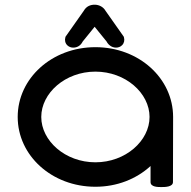

<svg xmlns="http://www.w3.org/2000/svg" viewBox="-20 -783 800 805"><path d="M380 -585.2C197.5 -585.2 54.2 -454.6 54.2 -292.6C54.2 -130.6 197.5 0 380 0C470.4 0 551.4 -32.3 611.2 -86.9L611.2 -19.5C611.2 1.5 642.8 1.3 656.4 1.3C671.1 1.3 705.2 1.2 705.2 -19.8L705.8 -292.6C705.8 -454.6 562.5 -585.2 380 -585.2ZM607 -292.6C607 -192.7 506.6 -102.5 380 -102.5C253.4 -102.5 153 -192.7 153 -292.6C153 -392.5 253.4 -482.7 380 -482.7C506.6 -482.7 607 -392.5 607 -292.6ZM257.1 -632.4 254.9 -629.4 253.9 -625.8C250.8 -614.9 252.8 -601.9 262.6 -592.7C269.3 -586.4 278.3 -583.3 287.1 -583.3C305.1 -583.3 319.2 -593.4 326.6 -608.7L376.8 -670.7L427.1 -608.7C432.6 -597.4 446.6 -583.3 466.6 -583.3C475.9 -583.3 485.3 -586.7 492.1 -593.7C501 -602.8 502.8 -615.3 499.8 -625.8L498.8 -629.4L496.6 -632.4C496.6 -632.4 432 -724.2 422.4 -737.8C413.8 -753.1 396.4 -763.3 376.8 -763.3C359.2 -763.3 342 -756.8 331.3 -737.8C324.7 -728.6 257.1 -632.4 257.1 -632.4Z"/></svg>

Font: Hi.
Style: Black
Weight: 400
Designer: Mew Too, Robert Jablonski
Foundry: Cannot Into Space Fonts
Version: Version 1.996